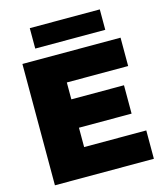

<svg xmlns="http://www.w3.org/2000/svg" viewBox="-133 -1032 969 1131"><g transform="rotate(-15 351.5 -466.0)"><path d="M60 0V-740H658.5V-567H284.5V-464H605.5V-291H284.5V-173H663.5V0ZM156.5 -808V-932.5H583.5V-808Z"/></g></svg>

Font: Encode Sans Semi Expanded Black
Style: Regular
Weight: 900
Width: 6
Designer: Multiple Designers
Foundry: Impallari Type
Version: Version 3.000; ttfautohint (v1.8.3) -l 8 -r 50 -G 200 -x 14 